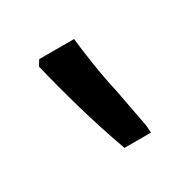

<svg xmlns="http://www.w3.org/2000/svg" viewBox="-66 -878 336 339"><g transform="rotate(-30 101.5 -708.5)"><path d="M155 -603 154 -618 139 -697Q132 -728 127 -761Q122 -794 120 -814H49L42 -803Q53 -757 67.5 -706.5Q82 -656 101 -603Z"/></g></svg>

Font: Noto Serif Armenian ExtraCondensed Semi
Style: Regular
Weight: 600
Width: 3
Designer: Monotype Design Team
Foundry: Monotype Imaging Inc.
Version: Version 1.901